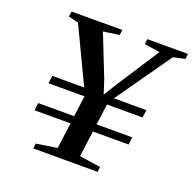

<svg xmlns="http://www.w3.org/2000/svg" viewBox="-130 -876 1012 1008"><g transform="rotate(20 376.0 -372.0)"><path d="M122.5 -392H300.5L153.5 -701L98 -715L102 -744L385.5 -744.5L381.5 -715L292.5 -702L385.5 -466.5L409.5 -391.5L456 -467L608.5 -702L521.5 -715L525.5 -744H752.5L749 -715L683.5 -700.5L466.5 -392H648L642.5 -349H443.5L428 -232.5H627L622 -190.5H422.5L403.5 -46L521.5 -28.5L518.5 0H159L162.5 -28.5L278.5 -46L297.5 -190.5H96.5L102 -232.5H302.5L318 -349H117Z"/></g></svg>

Font: Merriweather 96pt SemiBold
Style: Italic
Weight: 600
Italic angle: -7.8°
Version: Version 2.101